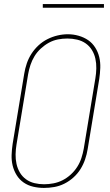

<svg xmlns="http://www.w3.org/2000/svg" viewBox="-20 -914 540 942"><path d="M195 8Q169 8 143 2Q117 -4 96 -18.5Q75 -33 61.5 -55Q48 -77 42 -102Q36 -127 37 -154Q38 -181 42 -208L99 -553Q103 -578 111.5 -603Q120 -628 134.5 -650.5Q149 -673 169 -691.5Q189 -710 213 -722Q237 -734 262.5 -740Q288 -746 313 -746Q340 -746 366 -738.5Q392 -731 412.5 -717Q433 -703 447 -681Q461 -659 467 -633.5Q473 -608 472 -581Q471 -554 467 -527L410 -182Q406 -157 397.5 -132Q389 -107 375 -84.5Q361 -62 340.5 -43.5Q320 -25 296 -13Q272 -1 246.5 3.5Q221 8 196 8Q196 8 195.5 8Q195 8 195 8ZM196 -10Q219 -10 242.5 -14.5Q266 -19 287.5 -30Q309 -41 327.5 -58Q346 -75 359 -95.5Q372 -116 379.5 -139Q387 -162 391 -185L448 -530Q452 -554 452.5 -578.5Q453 -603 448 -626Q443 -649 431 -668.5Q419 -688 400.5 -701Q382 -714 358.5 -719.5Q335 -725 311 -725Q287 -725 264 -720.5Q241 -716 220 -704.5Q199 -693 180.5 -676Q162 -659 149.5 -638.5Q137 -618 129.5 -595.5Q122 -573 118 -550L61 -205Q57 -181 56.5 -157Q56 -133 61 -110Q66 -87 77.5 -67.5Q89 -48 107.5 -34.5Q126 -21 149 -15.5Q172 -10 196 -10ZM190 -876V-894H490V-876Z"/></svg>

Font: Iosevka Curly Thin Oblique
Style: Regular
Weight: 100
Italic angle: -9°
Monospace: yes
Designer: Belleve Invis
Foundry: Belleve Invis
Version: Version 11.1.0; ttfautohint (v1.8.3)